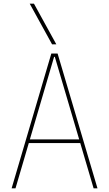

<svg xmlns="http://www.w3.org/2000/svg" viewBox="-20 -1020 590 1040"><path d="M43 0 258 -730H292L508 0H487L277 -712H273L64 0ZM131 -245V-265H419V-245ZM262 -780 141 -1000H164L285 -780Z"/></svg>

Font: M PLUS Code Latin SemiExpanded Thin
Style: Regular
Weight: 250
Width: 6
Designer: Coji Morishita
Foundry: UNDERFOREST DESIGN
Version: Version 1.002; ttfautohint (v1.8.3)